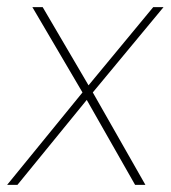

<svg xmlns="http://www.w3.org/2000/svg" viewBox="-21 -520 480 540"><path d="M-1 0 211 -260 70 -500H99L228 -280L410 -500H439L240 -260L388 0H359L223 -239L28 0Z"/></svg>

Font: Haskoy Thin
Style: Italic
Weight: 100
Designer: Ertekin Erdin
Foundry: Ertekin Erdin
Version: Version 2.000; ttfautohint (v1.8.4.7-5d5b)